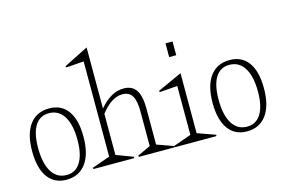

<svg xmlns="http://www.w3.org/2000/svg" viewBox="-93 -908 1673 1132"><g transform="rotate(-15 744.0 -341.5)"><path d="M188 20Q114.3 20 74.2 -35.6Q34.2 -91.3 34.2 -194.8Q34.2 -299.3 76.2 -356.2Q118.2 -413.1 195.8 -413.1Q270 -413.1 309.6 -358.2Q349.1 -303.2 349.1 -200.2Q349.1 -94.7 306.9 -37.4Q264.6 20 188 20ZM73.2 -204.1Q73.2 -109.9 105 -58.3Q136.7 -6.8 195.8 -6.8Q251 -6.8 280.5 -54.7Q310.1 -102.5 310.1 -190.9Q310.1 -283.7 278.1 -335Q246.1 -386.2 187 -386.2Q131.3 -386.2 102.3 -339.6Q73.2 -293 73.2 -204.1Z M357.9 -620.1 353.5 -627.9 502.9 -703.1V-330.1Q572.3 -413.1 649.9 -413.1Q701.7 -413.1 726.1 -377Q750.5 -340.8 750.5 -264.2V-43.9L851.6 -7.8L849.6 0H633.8L631.8 -7.8L711.9 -44.9V-256.8Q711.9 -322.3 693.4 -352.1Q674.8 -381.8 633.8 -381.8Q568.4 -381.8 502.9 -297.9V-46.9L606.9 -7.8L604.5 0H356.9L354.5 -7.8L464.8 -46.9V-627.9Z M998.5 -46.9 1108.4 -7.8 1106.4 0H852.5L850.6 -7.8L960.4 -46.9V-345.2L851.6 -336.9L849.6 -345.2L998.5 -413.1ZM958.5 -522V-606H1001.5V-522Z M1289.6 20Q1215.8 20 1175.8 -35.6Q1135.7 -91.3 1135.7 -194.8Q1135.7 -299.3 1177.7 -356.2Q1219.7 -413.1 1297.4 -413.1Q1371.6 -413.1 1411.1 -358.2Q1450.7 -303.2 1450.7 -200.2Q1450.7 -94.7 1408.4 -37.4Q1366.2 20 1289.6 20ZM1174.8 -204.1Q1174.8 -109.9 1206.5 -58.3Q1238.3 -6.8 1297.4 -6.8Q1352.5 -6.8 1382.1 -54.7Q1411.6 -102.5 1411.6 -190.9Q1411.6 -283.7 1379.6 -335Q1347.7 -386.2 1288.6 -386.2Q1232.9 -386.2 1203.9 -339.6Q1174.8 -293 1174.8 -204.1Z"/></g></svg>

Font: Halibut Cnd Thin
Style: Regular
Weight: 250
Width: 3
Designer: Matteo Maggi
Foundry: Collletttivo
Version: Version 3.080 | FøM Fix